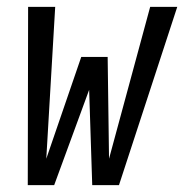

<svg xmlns="http://www.w3.org/2000/svg" viewBox="-20 -540 540 560"><path d="M61 0 62 -520H141L115 -77L217 -374H294L298 -77L418 -520H497L327 0H249L240 -278L138 0Z"/></svg>

Font: Iosevka SS04 Oblique
Style: Regular
Weight: 400
Italic angle: -9°
Monospace: yes
Designer: Belleve Invis
Foundry: Belleve Invis
Version: Version 19.0.0; ttfautohint (v1.8.4)